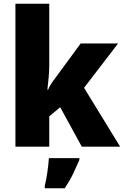

<svg xmlns="http://www.w3.org/2000/svg" viewBox="-20 -780 659 1021"><path d="M242 -760V-439Q242 -407 239 -371Q236 -335 232 -303H236Q243 -322 258.5 -344Q274 -366 291 -388L409 -549H608L427 -313L619 0H415L300 -210L242 -161V0H62V-760ZM402 61V71Q386 108 368.5 144.5Q351 181 324 221H218V208Q226 177 232 134.5Q238 92 240 61Z"/></svg>

Font: Noto Sans Disp ExtBd
Style: Regular
Weight: 800
Designer: Monotype Design Team
Foundry: Monotype Imaging Inc.
Version: Version 2.000;GOOG;noto-source:20170915:90ef993387c0; ttfaut